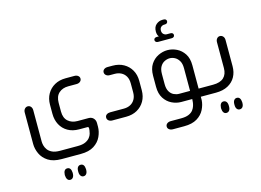

<svg xmlns="http://www.w3.org/2000/svg" viewBox="-119 -831 1884 1388"><g transform="rotate(-15 823.5 -136.5)"><path d="M369 175H226Q164 175 126.5 151Q89 127 72 90Q55 53 55 16V-219Q55 -236 64.5 -246.5Q74 -257 87 -257Q101 -257 110 -246.5Q119 -236 119 -219V16Q119 28 123 44.5Q127 61 138.5 77Q150 93 172 103.5Q194 114 231 114H363Q399 114 420.5 104Q442 94 453.5 79.5Q465 65 469 50Q473 35 474 25L475 11Q475 0 465 0H404Q355 0 319.5 -20.5Q284 -41 265 -77Q246 -113 246 -158V-226Q246 -272 266 -307Q286 -342 321.5 -362Q357 -382 404 -382H470Q487 -382 497.5 -373.5Q508 -365 508 -352Q508 -339 497.5 -330Q487 -321 470 -321H408Q365 -321 337.5 -296.5Q310 -272 310 -223V-158Q310 -110 337.5 -85.5Q365 -61 408 -61H490Q513 -61 526.5 -46.5Q540 -32 540 -11V16Q540 53 523 90Q506 127 468.5 151Q431 175 369 175ZM218 290Q219 270 226.5 260Q234 250 247 250Q261 250 268.5 260Q276 270 277 290V295Q277 314 269 325Q261 336 247 336Q234 336 226.5 325Q219 314 218 295ZM318 290Q318 270 326 260Q334 250 347 250Q361 250 368.5 260Q376 270 377 290V295Q377 314 369 325Q361 336 347 336Q334 336 326 325Q318 314 318 295Z M756 0H652Q636 0 625 -8.5Q614 -17 614 -31Q614 -45 625 -53Q636 -61 652 -61H755Q782 -61 803.5 -72Q825 -83 837.5 -105Q850 -127 850 -158V-223Q850 -256 837.5 -277.5Q825 -299 803.5 -310Q782 -321 755 -321H719Q702 -321 691.5 -330Q681 -339 681 -352Q681 -365 691.5 -373.5Q702 -382 719 -382H756Q803 -382 838.5 -362Q874 -342 894 -307Q914 -272 914 -226V-156Q914 -110 894 -75Q874 -40 838.5 -20Q803 0 756 0Z M1134 -500Q1122 -514 1122 -539Q1122 -574 1143 -591.5Q1164 -609 1189 -609H1198Q1209 -609 1214.5 -604Q1220 -599 1220 -591Q1220 -583 1214.5 -577.5Q1209 -572 1198 -572H1194Q1180 -572 1169.5 -563Q1159 -554 1159 -536Q1159 -519 1169.5 -509.5Q1180 -500 1194 -500H1220Q1231 -500 1236.5 -495Q1242 -490 1242 -482Q1242 -474 1236.5 -468.5Q1231 -463 1220 -463H1118Q1108 -463 1102 -468.5Q1096 -474 1096 -482Q1096 -490 1102 -495Q1108 -500 1118 -500ZM1427 0H1314V25Q1312 60 1294.5 95Q1277 130 1240 152.5Q1203 175 1143 175H1059Q1042 175 1031 166.5Q1020 158 1020 145Q1020 131 1031 122.5Q1042 114 1059 114H1137Q1172 114 1194 104.5Q1216 95 1227 80Q1238 65 1242.5 50Q1247 35 1248 25L1250 0H1167Q1132 0 1098 -16.5Q1064 -33 1042 -67Q1020 -101 1020 -153V-235Q1020 -288 1042 -321.5Q1064 -355 1098 -371.5Q1132 -388 1167 -388Q1203 -388 1236.5 -371.5Q1270 -355 1292 -321.5Q1314 -288 1314 -235V-61H1427ZM1250 -61V-231Q1250 -266 1237 -287Q1224 -308 1205.5 -317.5Q1187 -327 1168 -327Q1149 -327 1129.5 -317.5Q1110 -308 1097.5 -287Q1085 -266 1085 -231V-156Q1085 -121 1097.5 -100Q1110 -79 1129.5 -70Q1149 -61 1168 -61Z M1416 0V-61H1422Q1476 -61 1502.5 -86Q1529 -111 1529 -157V-350Q1529 -367 1538 -377.5Q1547 -388 1560 -388Q1574 -388 1583.5 -377.5Q1593 -367 1593 -350V-154Q1593 -109 1574 -74.5Q1555 -40 1518 -20Q1481 0 1428 0ZM1463 161Q1450 161 1442.5 150.5Q1435 140 1434 121V115Q1435 96 1442.5 85.5Q1450 75 1463 75Q1477 75 1485 85.5Q1493 96 1493 115V121Q1493 140 1485 150.5Q1477 161 1463 161ZM1563 161Q1550 161 1542 150.5Q1534 140 1534 121V115Q1534 96 1542 85.5Q1550 75 1563 75Q1577 75 1584.5 85.5Q1592 96 1593 115V121Q1593 140 1585 150.5Q1577 161 1563 161Z"/></g></svg>

Font: Beiruti
Style: Regular
Weight: 400
Version: Version 1.00